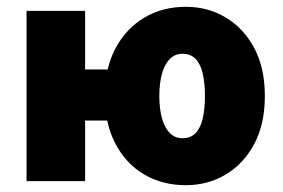

<svg xmlns="http://www.w3.org/2000/svg" viewBox="-20 -532 830 564"><path d="M58 0V-500H230V-328H320V-178H230V0ZM526 12Q457 12 403.5 -19.5Q350 -51 319 -110Q288 -169 288 -250Q288 -331 319 -389.5Q350 -448 403.5 -480Q457 -512 526 -512Q590 -512 642.5 -481Q695 -450 726.5 -391.5Q758 -333 758 -250Q758 -167 726.5 -108.5Q695 -50 642.5 -19Q590 12 526 12ZM516 -126Q540 -126 554.5 -141Q569 -156 575.5 -184Q582 -212 582 -250Q582 -288 575.5 -316Q569 -344 554.5 -359Q540 -374 516 -374Q494 -374 479 -359Q464 -344 456 -316Q448 -288 448 -250Q448 -212 456 -184Q464 -156 479 -141Q494 -126 516 -126Z"/></svg>

Font: Source Sans 3 Black
Style: Regular
Weight: 900
Designer: Paul D. Hunt
Foundry: Adobe
Version: Version 3.046;hotconv 1.0.118;makeotfexe 2.5.65603